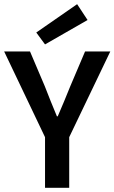

<svg xmlns="http://www.w3.org/2000/svg" viewBox="-24 -901 549 921"><path d="M-4 -654 192 -243V0H308V-243L505 -654H384L313 -487C294 -438 274 -393 253 -343H249C228 -393 210 -438 191 -487L120 -654ZM192 -688 396 -805 346 -881 150 -745Z"/></svg>

Font: DAIFUKU Sans Semibold
Style: Regular
Weight: 600
Designer: Original font ‘Source Sans 3’ : Paul D. Hunt
Foundry: Daifuku
Version: Version 1.000